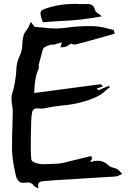

<svg xmlns="http://www.w3.org/2000/svg" viewBox="-20 -935 705 1020"><path d="M184.1 65.9 172.4 60.1Q164.6 57.1 159.7 51.3Q147.9 34.2 127.4 34.2Q121.6 34.2 115.5 35.4Q109.4 36.6 105 36.6Q91.3 36.6 83 30.3Q74.7 23.9 70.6 15.6Q66.4 7.3 64.9 0.5Q45.9 -78.6 43.9 -138.7V-168.9Q43.9 -214.8 45.9 -260.3Q47.4 -299.3 47.9 -339.4Q47.9 -357.9 44.4 -376Q41 -398.9 41 -411.1Q41 -425.3 44.9 -438.5Q64.5 -499 67.9 -581.1Q71.3 -609.9 84.5 -637.7Q98.6 -668 98.6 -701.2Q99.1 -720.7 103.3 -740Q107.4 -759.3 123 -777.3Q130.4 -786.1 134.8 -799.3L143.6 -818.4L164.6 -792L201.7 -789.1Q241.7 -783.7 280.8 -783.7Q310.1 -784.7 338.9 -788.6Q395 -796.4 460 -796.4Q507.3 -796.4 551.8 -783.7L583 -775.9Q585 -775.4 585.2 -773.7Q585.4 -772 586.4 -768.1L588.9 -755.9L537.1 -741.2Q385.3 -698.2 376.5 -698.2Q366.7 -698.2 356.9 -703.6L350.6 -699.2Q330.1 -684.1 314.9 -684.1H312.5L301.3 -683.6L308.6 -710L264.6 -697.3Q262.7 -698.2 258.3 -698.2Q245.6 -698.2 228.8 -690.7Q211.9 -683.1 207.5 -672.4Q197.8 -639.2 189.5 -605.5L185.1 -588.4Q185.1 -585.9 185.8 -583.7Q186.5 -581.5 186.5 -579.6Q186.5 -571.3 180.7 -558.1Q171.9 -538.1 166 -498.5Q163.6 -481 161.6 -440.9L515.6 -487.8L527.3 -475.6L494.1 -465.3L502.4 -455.6L558.6 -479L563.5 -471.7L554.7 -464.8Q546.9 -459.5 540.5 -453.6Q520.5 -433.1 494.6 -421.4Q412.1 -382.8 309.1 -374.5Q262.7 -369.6 216.3 -359.9L214.8 -359.4Q211.9 -357.9 203.1 -357.9Q196.8 -357.9 189.9 -358.6Q183.1 -359.4 176.8 -359.4Q156.2 -359.4 151.4 -341.8Q146 -317.9 146 -293L145.5 -282.2Q143.6 -213.9 143.6 -142.1Q143.6 -112.8 146.5 -87.4Q148.4 -77.1 167.5 -70.1Q186.5 -63 213.4 -62.5L226.1 -63Q242.2 -64.5 258.8 -64.5Q300.8 -64.5 329.6 -73.2L463.4 -106L470.2 -93.8L459.5 -76.2L460 -75.7Q460.9 -75.7 461.9 -74.7Q481.4 -81.1 498 -81.1Q533.2 -81.1 559.1 -54.2Q566.9 -47.4 582 -43.9Q592.8 -41.5 602.1 -37.1Q612.3 -30.3 619.6 -21.5L629.4 -11.2L616.7 -5.4Q606.9 1 596.2 2.4Q500 8.8 405.8 14.2Q259.3 22.5 210.9 27.3Q191.9 29.3 186.5 36.1Q182.6 41 182.6 50.8Q182.6 55.7 184.1 65.9ZM207.5 -816.9Q195.3 -848.6 195.3 -863.3Q195.3 -866.2 197 -873.8Q198.7 -881.3 226.1 -890.6Q296.4 -914.6 378.4 -914.6L405.8 -913.6L427.7 -913.1L446.3 -913.6Q456.1 -913.6 467 -909.2Q478 -904.8 485.8 -879.4Q489.3 -870.6 502.9 -862.3Q512.2 -856.9 520.5 -848.1Q407.2 -826.7 292 -822.8Z"/></svg>

Font: Unutterable
Style: Regular
Weight: 400
Designer: GGBotNet
Foundry: f0n7.com
Version: 1.00